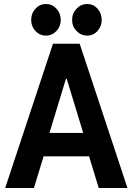

<svg xmlns="http://www.w3.org/2000/svg" viewBox="-20 -938 662 958"><path d="M5.9 0 244.3 -719.7H377.6L616 0H472.6L413.5 -193.7L403.8 -246.1L312.9 -544.9H309L218.1 -246.1L208.5 -193.7L149.3 0ZM145.3 -157.9V-274.6H476.1V-157.9ZM415.2 -760.4Q384 -760.4 361.9 -783.4Q339.8 -806.3 339.8 -838.7Q339.8 -871.6 361.9 -894.8Q384 -918 415.2 -918Q445.6 -918 466.5 -895Q487.4 -872 487.4 -838.7Q487.4 -806.7 466.6 -783.6Q445.8 -760.4 415.2 -760.4ZM209.2 -760.4Q178.3 -760.4 156.9 -783.4Q135.5 -806.3 135.5 -838.7Q135.5 -871.6 156.9 -894.8Q178.3 -918 209.2 -918Q240.1 -918 261.6 -894.8Q283.1 -871.6 283.1 -838.7Q283.1 -806.3 261.6 -783.4Q240.1 -760.4 209.2 -760.4Z"/></svg>

Font: Reddit Sans Condensed
Style: Regular
Weight: 400
Designer: Stephen Hutchings
Foundry: Reddit
Version: Version 1.014